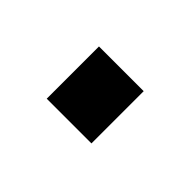

<svg xmlns="http://www.w3.org/2000/svg" viewBox="-35 -482 343 343"><g transform="rotate(45 136.5 -311.0)"><path d="M78 -245V-377H191V-245Z"/></g></svg>

Font: Biancoenero Regular
Style: Regular
Weight: 400
Designer: Riccardo Lorusso, Umberto Mischi
Foundry: Biancoenero Edizioni
Version: Version 0.000